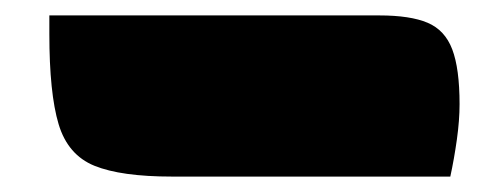

<svg xmlns="http://www.w3.org/2000/svg" viewBox="-20 0 640 249"><path d="M44 20H472Q512 20 534.5 29.5Q557 39 566.5 64Q576 89 576 135Q576 156 572.5 181Q569 206 564 229H203Q137 229 102.5 215Q68 201 56 161Q44 121 44 44Z"/></svg>

Font: Recursive Mn Csl St XBk
Style: Regular
Weight: 1000
Monospace: yes
Version: Version 1.079;hotconv 1.0.112;makeotfexe 2.5.65598; ttfautoh